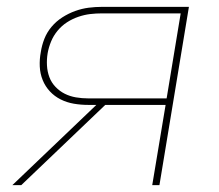

<svg xmlns="http://www.w3.org/2000/svg" viewBox="-20 -540 640 560"><path d="M16 0 261 -234H238Q216 -234 195.5 -237.5Q175 -241 157 -250Q139 -259 125.5 -273.5Q112 -288 104.5 -306.5Q97 -325 96 -346Q95 -367 99 -388Q102 -408 109.5 -427Q117 -446 130.5 -462Q144 -478 162 -489.5Q180 -501 199.5 -508Q219 -515 238.5 -517.5Q258 -520 278 -520H531L445 0H424L463 -234H287L42 0ZM238 -253H466L507 -501H278Q260 -501 243 -499Q226 -497 208.5 -491Q191 -485 175.5 -475Q160 -465 148 -450.5Q136 -436 129 -419Q122 -402 119 -385Q116 -367 117 -349Q118 -331 124 -315Q130 -299 142 -286.5Q154 -274 169 -266.5Q184 -259 201.5 -256Q219 -253 238 -253Z"/></svg>

Font: Iosevka SS04 Thin Extended
Style: Italic
Weight: 100
Width: 7
Italic angle: -9°
Monospace: yes
Designer: Belleve Invis
Foundry: Belleve Invis
Version: Version 19.0.0; ttfautohint (v1.8.4)